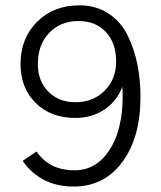

<svg xmlns="http://www.w3.org/2000/svg" viewBox="-20 -683 602 716"><path d="M257.8 -47.9Q164.1 -47.9 116.2 -118.2L64.5 -83Q131.8 12.7 254.9 12.7Q368.2 12.7 436 -78.6Q503.9 -169.9 503.9 -322.3Q503.9 -385.7 492.2 -443.4Q480.5 -501 455.6 -551.8Q430.7 -602.5 384.3 -632.8Q337.9 -663.1 276.4 -663.1Q179.7 -663.1 118.2 -601.6Q56.6 -540 56.6 -444.3Q56.6 -354.5 113.3 -298.8Q169.9 -243.2 260.7 -243.2Q322.3 -243.2 368.7 -273.9Q415 -304.7 436.5 -359.4Q436.5 -354.5 437 -342.3Q437.5 -330.1 437.5 -324.2Q437.5 -199.2 388.2 -123.5Q338.9 -47.9 257.8 -47.9ZM413.1 -453.1Q413.1 -387.7 370.1 -344.7Q327.1 -301.8 261.7 -301.8Q199.2 -301.8 160.2 -341.3Q121.1 -380.9 121.1 -444.3Q121.1 -515.6 163.1 -560.1Q205.1 -604.5 272.5 -604.5Q336.9 -604.5 375 -563.5Q413.1 -522.5 413.1 -453.1Z"/></svg>

Font: Lohit Devanagari
Style: Regular
Weight: 400
Version: 2.95.4